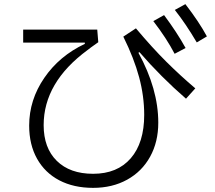

<svg xmlns="http://www.w3.org/2000/svg" viewBox="-20 -882 1040 928"><path d="M931 -677Q878 -767 825 -834L876 -862Q943 -775 980 -706ZM824 -622Q785 -697 721 -780L773 -809Q835 -726 877 -650ZM121 -275Q121 -399 194 -505.5Q267 -612 390 -670V-676H92V-739H450L455 -678L420 -653L403 -640Q191 -484 191 -277Q191 -167 254.5 -104.5Q318 -42 430 -42Q547 -42 612 -117Q677 -192 677 -327Q677 -417 652.5 -508.5Q628 -600 576 -705L637 -745Q716 -651 784 -583.5Q852 -516 924 -455L879 -405Q758 -510 654 -630L649 -627Q745 -452 745 -289Q745 -196 705.5 -124.5Q666 -53 594.5 -13.5Q523 26 430 26Q336 26 266.5 -10.5Q197 -47 159 -115Q121 -183 121 -275Z"/></svg>

Font: IBM Plex Sans JP
Style: Regular
Weight: 400
Designer: Mike Abbink; Paul van der Laan; Pieter van Rosmalen; Wujin Sim; Yejin Wi; Jinhee Kim; Boomi Park; Yona Kim; Kichan Ma
Foundry: Sandoll Inc.
Version: Version 1.001